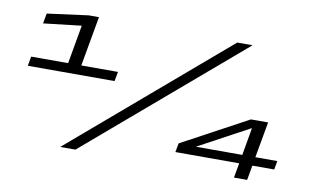

<svg xmlns="http://www.w3.org/2000/svg" viewBox="-71 -824 1602 969"><g transform="rotate(10 730.0 -339.5)"><path d="M53 -375H497.5L506.5 -423.5H318.5L364 -679H311.5L101 -651L91.5 -599L286 -621.5L251 -423.5H61.5ZM285 0H363L1152 -674H1073.5ZM1175.5 0H1243L1256.5 -75.5H1368.5L1376.5 -120H1264L1297 -304H1209L870.5 -121.5L862 -75.5H1189ZM959 -120 1218.5 -260H1221.5L1197 -120Z"/></g></svg>

Font: Anybody ExtraExpanded Medium
Style: Italic
Weight: 500
Width: 8
Italic angle: -10°
Version: Version 1.113;gftools[0.9.25]